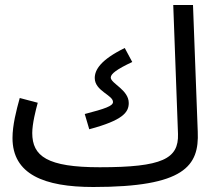

<svg xmlns="http://www.w3.org/2000/svg" viewBox="-20 -727 872 768"><path d="M353 21C718 21 777 -63 771 -200L752 -707H673L692 -191C695 -92 630 -58 379 -58C169 -58 109 -102 109 -195C109 -232 123 -287 131 -316L59 -335C45 -285 30 -226 30 -175C30 -30 156 21 353 21ZM337 -210C472 -246 495 -278 495 -315C495 -368 423 -393 423 -417C423 -432 449 -451 509 -479L479 -535C383 -488 359 -448 359 -415C359 -363 432 -347 432 -319C432 -303 400 -292 319 -271Z"/></svg>

Font: Noto Sans Arabic UI SmCn
Style: Regular
Weight: 400
Width: 4
Designer: Monotype Design Team, Nadine Chahine and Nizar Qandah
Foundry: Monotype Imaging Inc.
Version: Version 2.010